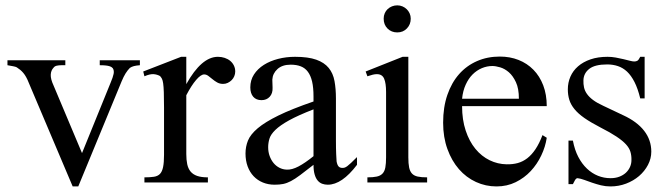

<svg xmlns="http://www.w3.org/2000/svg" viewBox="-20 -668 2440 703"><path d="M492.2 -429.2Q479 -428.2 470.5 -426Q461.9 -423.8 455.6 -419.4Q447.3 -411.1 439.9 -399.4Q432.6 -387.7 425.3 -370.1L266.6 14.6H246.1L85.4 -364.7Q80.6 -377 75.7 -385.7Q70.8 -394.5 65.4 -400.9Q60.1 -407.2 54.2 -412.1Q48.3 -417 41.5 -421.4Q37.1 -423.8 28.8 -425.3Q20.5 -426.8 7.3 -429.2V-447.3H219.2V-429.2H205.1Q195.8 -429.2 188 -427.5Q180.2 -425.8 176.3 -420.4Q166.5 -410.2 165.8 -394.5Q165 -378.9 176.3 -354.5L280.3 -107.4L384.8 -364.7Q393.6 -385.3 396 -397.5Q398.4 -409.7 393.1 -418Q391.6 -419.9 388.9 -421.9Q386.2 -423.8 381.1 -425.5Q376 -427.2 367.4 -428.2Q358.9 -429.2 345.2 -429.2V-447.3H492.2Z M841.3 -406.2Q841.3 -397.5 837.9 -389.2Q834.5 -380.9 828.4 -374.8Q822.3 -368.7 814.2 -364.7Q806.2 -360.8 796.9 -360.8Q784.7 -360.8 775.1 -366.2Q765.6 -371.6 757.8 -378.2Q750 -384.8 742.7 -390.1Q735.4 -395.5 727.5 -395.5Q715.3 -395.5 698 -375.2Q680.7 -355 662.1 -319.3V-104Q662.1 -83 665.5 -66.9Q668.9 -50.8 677.7 -40Q686.5 -29.3 701.9 -23.9Q717.3 -18.6 741.2 -18.6V0H508.8V-18.6Q529.8 -18.6 543.7 -20.8Q557.6 -22.9 565.7 -31.2Q573.7 -39.6 577.1 -56.2Q580.6 -72.8 580.6 -101.1V-274.4Q580.6 -309.6 579.8 -330.3Q579.1 -351.1 577.4 -362.8Q575.7 -374.5 572.8 -379.9Q569.8 -385.3 565.9 -389.6Q555.2 -395.5 542.2 -396.5Q529.3 -397.5 508.8 -388.7L504.4 -406.2L643.1 -460H662.1V-359.9Q717.8 -460 777.8 -460Q791 -460 802.7 -456.1Q814.5 -452.1 823 -445.1Q831.5 -438 836.4 -428Q841.3 -418 841.3 -406.2Z M1287.1 -64.5Q1231.9 8.3 1180.2 8.3Q1169.4 8.3 1159.9 4.9Q1150.4 1.5 1143.3 -6.8Q1136.2 -15.1 1132.1 -29.1Q1127.9 -43 1127.9 -64.5Q1098.6 -41.5 1079.3 -27.1Q1060.1 -12.7 1045.2 -4.9Q1030.3 2.9 1016.8 5.6Q1003.4 8.3 985.8 8.3Q961.9 8.3 942.4 0.2Q922.9 -7.8 908.7 -22.7Q894.5 -37.6 886.7 -58.8Q878.9 -80.1 878.9 -106Q878.9 -130.9 887.9 -153.3Q897 -175.8 923.8 -198.5Q950.7 -221.2 999.5 -245.1Q1048.3 -269 1127.9 -296.4V-314.9Q1127.9 -347.2 1122.8 -369.1Q1117.7 -391.1 1107.4 -405Q1097.2 -418.9 1081.5 -425Q1065.9 -431.2 1044.4 -431.2Q1013.7 -431.2 996.1 -415.3Q978.5 -399.4 977.1 -376.5L978 -347.2Q979 -326.2 967.5 -313.7Q956.1 -301.3 937.5 -301.3Q918 -301.3 907.2 -313.7Q896.5 -326.2 896.5 -348.1Q896.5 -374.5 909.9 -395.3Q923.3 -416 946 -430.4Q968.8 -444.8 998.3 -452.4Q1027.8 -460 1060.1 -460Q1108.4 -460 1137.9 -449.5Q1167.5 -439 1183.6 -419.2Q1199.7 -399.4 1204.8 -371.1Q1210 -342.8 1210 -307.6V-155.3Q1210 -124 1210.9 -104Q1211.9 -84 1212.4 -77.1Q1214.8 -64 1219.7 -58.6Q1224.6 -53.2 1233.9 -53.2Q1238.3 -53.2 1242.2 -54.4Q1246.1 -55.7 1251.5 -59.6Q1256.8 -63.5 1265.1 -71.3Q1273.4 -79.1 1287.1 -92.8ZM1127.9 -267.6Q1071.3 -245.6 1038.3 -227.3Q1005.4 -209 988.3 -192.4Q971.2 -175.8 966.6 -160.4Q961.9 -145 961.9 -128.9Q961.9 -111.3 967.3 -96.7Q972.7 -82 981.7 -71Q990.7 -60.1 1003.2 -53.7Q1015.6 -47.4 1029.8 -46.9Q1048.8 -45.9 1073 -58.6Q1097.2 -71.3 1127.9 -96.2Z M1483.9 -599.6Q1483.9 -578.6 1470 -564Q1456.1 -549.3 1434.6 -549.3Q1413.1 -549.3 1398.9 -563.5Q1384.8 -577.6 1384.8 -599.6Q1384.8 -610.4 1388.7 -619.4Q1392.6 -628.4 1399.4 -634.8Q1406.2 -641.1 1415.3 -644.8Q1424.3 -648.4 1434.6 -648.4Q1444.8 -648.4 1453.9 -644.5Q1462.9 -640.6 1469.5 -634Q1476.1 -627.4 1480 -618.7Q1483.9 -609.9 1483.9 -599.6ZM1325.2 0V-18.6Q1346.2 -18.6 1359.6 -21.5Q1373 -24.4 1380.6 -32.5Q1388.2 -40.5 1390.9 -54.9Q1393.6 -69.3 1393.6 -91.8V-331.1Q1393.6 -363.3 1386.5 -379.9Q1379.4 -396.5 1359.9 -396.5Q1353 -396.5 1344.7 -394.5Q1336.4 -392.6 1325.2 -388.7L1318.8 -406.2L1454.1 -460H1475.1V-91.8Q1475.1 -69.3 1478 -54.9Q1481 -40.5 1488.5 -32.5Q1496.1 -24.4 1509.5 -21.5Q1522.9 -18.6 1543.9 -18.6V0Z M1981.9 -163.6Q1977.1 -130.9 1961.9 -98.9Q1946.8 -66.9 1923.3 -41.7Q1899.9 -16.6 1868.2 -1Q1836.4 14.6 1797.9 14.6Q1758.3 14.6 1722.7 -1.7Q1687 -18.1 1660.4 -48.6Q1633.8 -79.1 1618.2 -122.3Q1602.5 -165.5 1602.5 -218.8Q1602.5 -275.4 1617.9 -320.3Q1633.3 -365.2 1660.9 -396.5Q1688.5 -427.7 1726.6 -444.3Q1764.6 -460.9 1810.1 -460.9Q1847.2 -460.9 1878.7 -448.5Q1910.2 -436 1933.1 -412.6Q1956.1 -389.2 1969 -355.5Q1981.9 -321.8 1981.9 -279.3H1671.9Q1671.9 -229.5 1685.1 -189.9Q1698.2 -150.4 1720.7 -123Q1743.2 -95.7 1772.7 -81.3Q1802.2 -66.9 1835 -66.4Q1856.9 -65.9 1875.7 -71Q1894.5 -76.2 1910.6 -88.6Q1926.8 -101.1 1940.7 -121.8Q1954.6 -142.6 1966.3 -173.3ZM1879.9 -306.6Q1879.9 -343.8 1869.1 -366.9Q1858.4 -390.1 1843.3 -403.3Q1828.1 -416.5 1811.5 -421.4Q1794.9 -426.3 1782.7 -426.3Q1763.2 -426.3 1744.4 -418.5Q1725.6 -410.6 1710.4 -395.5Q1695.3 -380.4 1685.1 -357.9Q1674.8 -335.4 1671.9 -306.6Z M2364.7 -112.8Q2364.7 -87.4 2352.5 -64.2Q2340.3 -41 2319.8 -23.4Q2299.3 -5.9 2272.2 4.4Q2245.1 14.6 2215.3 14.6Q2197.3 14.6 2180.4 10.5Q2163.6 6.3 2148.2 1Q2132.8 -4.4 2119.4 -9.3Q2106 -14.2 2094.7 -15.6Q2089.4 -15.6 2085 -7.8Q2080.6 0 2077.6 6.3H2061.5V-153.3H2077.6Q2084 -119.1 2097.4 -93.5Q2110.8 -67.9 2129.2 -50.5Q2147.5 -33.2 2169.4 -24.4Q2191.4 -15.6 2215.3 -15.6Q2233.4 -15.6 2247.6 -21Q2261.7 -26.4 2271.5 -35.4Q2281.2 -44.4 2286.6 -56.4Q2292 -68.4 2292 -81.5Q2292.5 -98.1 2288.3 -112.1Q2284.2 -126 2272 -139.4Q2259.8 -152.8 2237.5 -167.7Q2215.3 -182.6 2178.7 -201.2Q2143.1 -219.7 2119.9 -235.8Q2096.7 -252 2083.3 -268.6Q2069.8 -285.2 2064.5 -302.7Q2059.1 -320.3 2059.1 -340.8Q2059.1 -365.7 2068.6 -387.5Q2078.1 -409.2 2096.7 -425.3Q2115.2 -441.4 2142.3 -450.7Q2169.4 -460 2204.6 -460Q2219.7 -460 2234.6 -457.3Q2249.5 -454.6 2262.7 -451.4Q2275.9 -448.2 2286.1 -445.6Q2296.4 -442.9 2302.2 -442.9Q2309.1 -442.9 2313.7 -445.6Q2318.4 -448.2 2324.2 -460H2340.3V-307.6H2324.2Q2315.4 -343.8 2303.2 -367.7Q2291 -391.6 2275.9 -405.8Q2260.7 -419.9 2242.4 -426Q2224.1 -432.1 2203.1 -432.1Q2158.2 -432.1 2137.5 -415.8Q2116.7 -399.4 2116.2 -373.5Q2115.7 -360.4 2118.4 -347.9Q2121.1 -335.4 2129.2 -324Q2137.2 -312.5 2151.6 -301.8Q2166 -291 2189.5 -280.3L2261.7 -246.1Q2312.5 -222.7 2338.6 -189Q2364.7 -155.3 2364.7 -112.8Z"/></svg>

Font: Doulos SIL
Style: Regular
Weight: 400
Designer: Walt Agee, Victor Gaultney, Peter Martin, Debbi Hosken
Foundry: SIL International
Version: Version 4.110; 2011; Maintenance release